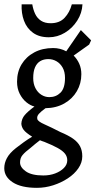

<svg xmlns="http://www.w3.org/2000/svg" viewBox="-35 -687 447 900"><path d="M138.2 193.5Q64.4 193.5 24.7 167.6Q-15 141.7 -15 101.6Q-15 77.1 -2.5 53.9Q9.9 30.6 39.5 7.2Q57.5 -6.8 76.3 -20.4Q95.2 -34 115.7 -46.3Q85.6 -65.2 75.9 -78.3Q66.2 -91.3 65 -106.8Q66.2 -130.5 81.2 -148Q96.3 -165.5 126.5 -187.7Q107.7 -192.3 88.8 -207.5Q70 -222.6 57.4 -247.4Q44.9 -272.1 44.9 -304.1Q44.9 -350 66.1 -385.4Q87.4 -420.8 125.5 -441.3Q163.7 -461.8 214.3 -461.8Q230.5 -461.8 246.4 -457.9Q262.3 -453.9 275.5 -446.5L344 -546L392 -498L383 -478.2L310.3 -426.5Q326.8 -409.9 336.6 -388Q346.3 -366.1 346.3 -339.3Q346.3 -295.5 325.3 -259.6Q304.4 -223.6 266.5 -202.1Q228.6 -180.6 178.3 -179.8Q158.3 -165.4 147.5 -153.6Q136.8 -141.8 139.9 -128.9Q142.5 -117.7 174 -103.9Q205.4 -90 248.1 -68Q284.8 -52.8 307.3 -37.1Q329.7 -21.3 340.2 -1.4Q350.7 18.4 350.7 45.7Q350.7 75.1 332.3 101.9Q313.9 128.7 282.9 149Q252 169.4 214.3 181.5Q176.6 193.5 138.2 193.5ZM168 135.5Q198.4 135.5 223.5 126Q248.7 116.5 264.5 100.5Q280.3 84.5 280.3 64.3Q280.3 46.8 269.5 33.2Q258.6 19.5 234.9 6.4Q211.2 -6.7 173.1 -21.9Q167.3 -23.9 162 -25.7Q156.7 -27.6 152.2 -29.6Q141.5 -21.2 130.4 -12.5Q119.4 -3.7 108.5 6Q82.7 25.5 70.9 39.6Q59 53.6 59 74.5Q59 97.4 86.2 116.4Q113.5 135.5 168 135.5ZM196.3 -231.7Q227.3 -231.7 248.5 -252.5Q269.7 -273.3 269.7 -321.7Q269.7 -350.3 258.7 -369.9Q247.7 -389.5 230 -399.7Q212.2 -410 191.7 -410Q169.8 -410 153.9 -400.6Q138 -391.3 129.3 -371.6Q120.7 -352 120.7 -321Q120.7 -294 131.1 -273.8Q141.5 -253.6 158.9 -242.7Q176.3 -231.7 196.3 -231.7ZM193.6 -512.3Q148.7 -512.3 119.6 -533.5Q90.5 -554.6 77.4 -590Q64.4 -625.5 66.4 -666.7H116.3Q120.3 -642.1 129.8 -621.9Q139.3 -601.7 157.2 -589.9Q175.2 -578.1 202.4 -578.1Q244 -578.1 267.9 -603.6Q291.7 -629.1 301.7 -666.7H351.6Q349.6 -625.5 326.8 -590Q304.1 -554.6 269 -533.5Q233.9 -512.3 193.6 -512.3Z"/></svg>

Font: Ancizar Sans Thin
Style: Italic
Weight: 100
Italic angle: -4°
Designer: Cesar Puertas, Viviana Monsalve, Julian Moncada, Julian Prieto, Jose Castro, Mariel Hernandez, Felipe Aragon, Sara Alarc
Version: Version 8.100